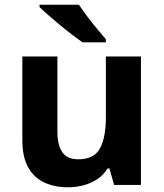

<svg xmlns="http://www.w3.org/2000/svg" viewBox="-20 -786 697 816"><path d="M579 -546V0H465L445 -70H437Q420 -42 393.5 -24.5Q367 -7 335 1.5Q303 10 269 10Q211 10 167 -11Q123 -32 99 -76Q75 -120 75 -190V-546H224V-227Q224 -169 245 -139Q266 -109 312 -109Q380 -109 405 -155.5Q430 -202 430 -289V-546ZM315 -766Q330 -744 350.5 -716.5Q371 -689 392.5 -663.5Q414 -638 430 -619V-606H331Q312 -619 286.5 -638.5Q261 -658 234.5 -680Q208 -702 185 -722Q162 -742 148 -756V-766Z"/></svg>

Font: Noto Sans Thaana
Style: Regular
Weight: 400
Designer: Monotype Design Team
Foundry: Monotype Imaging Inc.
Version: Version 2.001